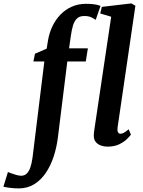

<svg xmlns="http://www.w3.org/2000/svg" viewBox="-143 -837 825 1109"><path d="M134.2 -603.1Q141.6 -647.4 160 -685.7Q178.4 -724 206.7 -753.1Q234.9 -782.3 272.2 -798.6Q309.5 -815 354 -815Q374.2 -815 396.3 -812.8Q418.3 -810.5 437.9 -803L409.7 -722.1Q400.6 -729.1 384.2 -737Q367.8 -744.8 343.1 -744.5Q316.8 -744.5 301.7 -730.2Q286.6 -715.9 278.9 -690.6Q271.2 -665.2 266.4 -631.2L256 -557.8H364.6L352.4 -481.8H245.8L191.3 -42.7Q184.4 13.4 167.3 66.2Q150.1 118.9 122.4 160.3Q94.7 201.8 55.7 226.4Q16.6 251 -34.3 251.3Q-59.7 251.4 -85.4 248Q-111.1 244.6 -123.4 241.6L-97.2 156.6Q-93.8 158.1 -79.9 163.4Q-66 168.6 -49.2 173.4Q-32.4 178.1 -20.4 178.1Q-2.2 178.1 10.5 166.4Q23.3 154.7 31.8 131.4Q40.3 108 44.9 73.2L113.1 -481.8H49.9L59.1 -526.7L126.5 -555.8ZM536.2 -101.1Q533.7 -84.1 538 -74.4Q542.4 -64.6 552.9 -64.6Q561.1 -64.6 571.2 -69.5Q581.2 -74.4 600.2 -90.2L613.2 -59.4Q608.2 -52.1 591.9 -35.4Q575.7 -18.8 547.3 -4.4Q518.9 10 477.1 10Q458.3 10 440.1 3.6Q421.9 -2.7 410.2 -16.9Q398.5 -31.1 398.6 -54.4Q398.6 -59.7 399.3 -66.6Q400 -73.5 400.9 -80.2Q401.8 -86.8 402.3 -90.6L499.2 -740.3L435.7 -759.3L445.3 -797.3L615.8 -817.3L639.1 -803.9Z"/></svg>

Font: Merriweather Light
Style: Italic
Weight: 300
Italic angle: -7.8°
Designer: Eben Sorkin
Foundry: Eben Sorkin
Version: Version 2.101